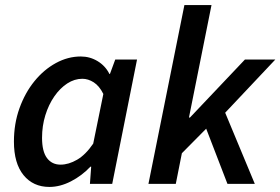

<svg xmlns="http://www.w3.org/2000/svg" viewBox="-20 -726 1107 758"><path d="M175 12Q111 12 73 -34.5Q35 -81 35 -167Q35 -238 57 -299Q79 -360 116 -405.5Q153 -451 200.5 -477Q248 -503 299 -503Q335 -503 365.5 -484.5Q396 -466 412 -434H414L435 -491H521L423 0H335L340 -68H337Q303 -32 260 -10Q217 12 175 12ZM219 -76Q251 -76 284.5 -95.5Q318 -115 348 -159L388 -355Q372 -387 350 -401Q328 -415 305 -415Q274 -415 245.5 -396.5Q217 -378 194.5 -345.5Q172 -313 159 -271Q146 -229 146 -182Q146 -128 165.5 -102Q185 -76 219 -76Z M566 0 708 -706H815L726 -262H730L947 -491H1067L869 -281L986 0H878L794 -218L698 -121L674 0Z"/></svg>

Font: Source Sans 3 ExtraLight SemiBold
Style: Italic
Weight: 600
Italic angle: -11°
Version: Version 3.052;hotconv 1.1.0;makeotfexe 2.6.0